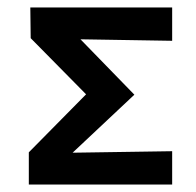

<svg xmlns="http://www.w3.org/2000/svg" viewBox="-20 -493 525 513"><path d="M440 -384 195 -388 339 -240 174 -85 440 -89V0H57V-86L210 -241L62 -391L61 -473H440Z"/></svg>

Font: Ysabeau SC
Style: Bold
Weight: 700
Designer: Christian Thalmann (Catharsis Fonts)
Version: Version 0.003